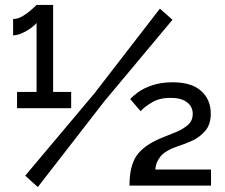

<svg xmlns="http://www.w3.org/2000/svg" viewBox="-20 -751 912 777"><path d="M268 -379V-313H49V-379H128V-658Q121 -649 104.5 -637Q88 -625 68.5 -616.5Q49 -608 33 -608V-674Q54 -674 75.5 -688Q97 -702 112 -716Q127 -730 128 -731H195V-379ZM82 -40 362 -373 627 -716 678 -671 403 -342 133 6ZM504 0Q504 -79 532.5 -120.5Q561 -162 629 -191Q658 -203 688.5 -215Q719 -227 739.5 -244.5Q760 -262 760 -290Q760 -319 737 -337Q714 -355 670 -355Q626 -355 595.5 -337Q565 -319 549 -301L507 -350Q516 -361 538.5 -377.5Q561 -394 596.5 -406Q632 -418 679 -418Q755 -418 794 -383Q833 -348 833 -291Q833 -248 811 -222Q789 -196 758.5 -182Q728 -168 702 -160Q648 -142 628.5 -116.5Q609 -91 609 -65H834V0Z"/></svg>

Font: Raleway SemiBold
Style: Regular
Weight: 600
Designer: Matt McInerney, Pablo Impallari, Rodrigo Fuenzalida
Foundry: Matt McInerney, Pablo Impallari, Rodrigo Fuenzalida
Version: Version 4.026